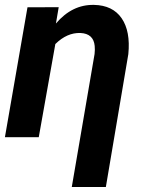

<svg xmlns="http://www.w3.org/2000/svg" viewBox="-20 -558 592 781"><path d="M218.8 -528.8 207.5 -462.4Q273.4 -540 362.3 -538.1Q438.5 -536.6 474.9 -483.6Q511.2 -430.7 502 -337.9L410.6 202.6H272L364.7 -338.4Q366.7 -356 365.2 -371.1Q360.4 -421.4 307.1 -423.8Q252.9 -425.8 205.1 -378.9L137.7 0H0L91.8 -528.3Z"/></svg>

Font: RobotoInd
Style: Bold Italic
Weight: 700
Italic angle: -12°
Designer: Google
Version: Version 2.001150; 2014